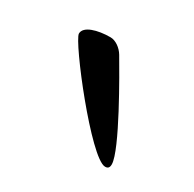

<svg xmlns="http://www.w3.org/2000/svg" viewBox="-62 -713 324 321"><g transform="rotate(30 100.0 -553.0)"><path d="M171 -457C176 -457 179 -459 179 -466C179 -493 114 -604 98 -631C92 -641 81 -649 71 -649C46 -649 22 -642 22 -628C22 -613 143 -457 171 -457Z"/></g></svg>

Font: EB Garamond
Style: Regular
Weight: 400
Designer: Georg Duffner and Octavio Pardo
Foundry: Georg Duffner
Version: Version 1.000;PS 001.000;hotconv 1.0.88;makeotf.lib2.5.64775